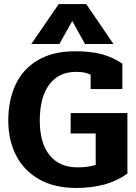

<svg xmlns="http://www.w3.org/2000/svg" viewBox="-20 -916 672 951"><path d="M271 -896H407L542 -698H401L338 -812L274 -698H135ZM21 -319Q21 -419 57 -496.5Q93 -574 167.5 -618Q242 -662 352 -662Q430 -662 484 -647.5Q538 -633 586 -601V-475H429V-546Q412 -554 396 -557Q380 -560 356 -560Q270 -560 223.5 -496.5Q177 -433 177 -319Q177 -208 225.5 -147.5Q274 -87 365 -87Q414 -87 454 -99V-255H330V-356H611V-56Q559 -19 496.5 -2Q434 15 357 15Q250 15 174.5 -27.5Q99 -70 60 -145.5Q21 -221 21 -319Z"/></svg>

Font: Pridi SemiBold
Style: Regular
Weight: 600
Designer: Katatrad Team
Foundry: CadsonDemak
Version: Version 1.001